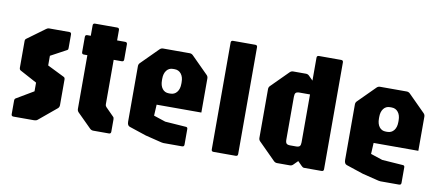

<svg xmlns="http://www.w3.org/2000/svg" viewBox="-62 -901 2618 1135"><g transform="rotate(10 1247.0 -333.0)"><path d="M57 0Q44.5 0 44.5 -12.5V-93.5Q44.5 -105 52 -108.5L154 -169V-221L52 -276Q44.5 -280.5 44.5 -291.5V-451Q44.5 -456.5 46.2 -460Q48 -463.5 51.5 -466L158 -544Q163.5 -548 167 -549Q170.5 -550 174 -550H295.5Q308 -550 308 -537.5V-459Q308 -450.5 306.8 -447.5Q305.5 -444.5 301.5 -442.5L207 -391.5V-333.5L308 -283.5Q316.5 -280 316.5 -268.5V-115Q316.5 -102.5 308 -95L201.5 -6.5Q193.5 0 181.5 0Z M536 0Q524.5 0 516 -8.5L432.5 -91.5Q424.5 -100 424.5 -111.5V-433.5H403.5Q391 -433.5 391 -446V-537.5Q391 -550 403.5 -550H424.5V-612.5Q424.5 -625 437 -625H570Q582.5 -625 582.5 -612.5V-550H631Q643.5 -550 643.5 -537.5V-446Q643.5 -433.5 631 -433.5H582.5V-166.5Q582.5 -157 588.5 -151L637.5 -101.5Q642.5 -97 642.5 -86.5V-12.5Q642.5 0 630 0Z M957.5 0Q952.5 0 946.8 -1.5Q941 -3 936 -4L847 -26L745 -60Q730 -65 730 -89V-421.5Q730 -433.5 738.5 -441.5L838.5 -541.5Q847 -550 858.5 -550H1018.5Q1030 -550 1038.5 -541.5L1138.5 -441.5Q1147 -433.5 1147 -421.5V-216.5H878.5L875 -150L946 -126.5L1073.5 -117.5Q1082 -116 1082 -106V-12.5Q1082 0 1069.5 0ZM937.5 -295H947Q971.5 -295 986.2 -313.5Q1001 -332 1001 -363.5V-373.5Q1001 -404.5 986.2 -423Q971.5 -441.5 947 -441.5H937Q913 -441.5 898.8 -423Q884.5 -404.5 884.5 -373.5V-363.5Q884.5 -332 898.8 -313.5Q913 -295 937.5 -295Z M1258 0Q1245.5 0 1245.5 -12.5V-654Q1245.5 -666.5 1258 -666.5H1391.5Q1404 -666.5 1404 -654V-12.5Q1404 0 1391.5 0Z M1639.5 0Q1628 0 1619.5 -8.5L1519.5 -108.5Q1511 -116.5 1511 -128.5V-421.5Q1511 -433.5 1519.5 -441.5L1619.5 -541.5Q1628 -550 1639.5 -550H1716Q1728 -550 1736 -541.5L1761 -516.5V-654Q1761 -666.5 1773.5 -666.5H1907Q1919.5 -666.5 1919.5 -654V-12.5Q1919.5 0 1907 0H1803Q1796.5 0 1793.2 -2.5Q1790 -5 1786 -8.5L1761 -33.5L1736 -8.5Q1728 0 1716 0ZM1698 -116.5H1733Q1749 -116.5 1755 -123Q1761 -129.5 1761 -146V-433.5H1698Q1681.5 -433.5 1675.5 -427Q1669.5 -420.5 1669.5 -404V-146Q1669.5 -129.5 1675.5 -123Q1681.5 -116.5 1698 -116.5Z M2260 0Q2255 0 2249.2 -1.5Q2243.5 -3 2238.5 -4L2149.5 -26L2047.5 -60Q2032.5 -65 2032.5 -89V-421.5Q2032.5 -433.5 2041 -441.5L2141 -541.5Q2149.5 -550 2161 -550H2321Q2332.5 -550 2341 -541.5L2441 -441.5Q2449.5 -433.5 2449.5 -421.5V-216.5H2181L2177.5 -150L2248.5 -126.5L2376 -117.5Q2384.5 -116 2384.5 -106V-12.5Q2384.5 0 2372 0ZM2240 -295H2249.5Q2274 -295 2288.8 -313.5Q2303.5 -332 2303.5 -363.5V-373.5Q2303.5 -404.5 2288.8 -423Q2274 -441.5 2249.5 -441.5H2239.5Q2215.5 -441.5 2201.2 -423Q2187 -404.5 2187 -373.5V-363.5Q2187 -332 2201.2 -313.5Q2215.5 -295 2240 -295Z"/></g></svg>

Font: Jaro
Style: Regular
Weight: 400
Designer: Agyei Archer, Celine Hurka, Mirko Velimirović
Version: Version 1.000